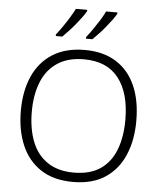

<svg xmlns="http://www.w3.org/2000/svg" viewBox="-62 -1001 892 1065"><g transform="rotate(5 384.0 -469.0)"><path d="M705 -358Q705 -249 669 -166Q633 -83 562 -36.5Q491 10 384 10Q276 10 204.5 -37Q133 -84 97.5 -167Q62 -250 62 -359Q62 -468 98.5 -550.5Q135 -633 207.5 -679Q280 -725 387 -725Q490 -725 561 -680.5Q632 -636 668.5 -554Q705 -472 705 -358ZM123 -359Q123 -264 151 -192.5Q179 -121 237.5 -81.5Q296 -42 384 -42Q474 -42 531.5 -81Q589 -120 616.5 -191.5Q644 -263 644 -358Q644 -507 579.5 -590Q515 -673 387 -673Q298 -673 239 -634Q180 -595 151.5 -524Q123 -453 123 -359ZM548 -940Q539 -924 524.5 -904.5Q510 -885 492.5 -863.5Q475 -842 457 -823Q439 -804 423 -788H387V-797Q403 -817 421.5 -843.5Q440 -870 457.5 -898Q475 -926 485 -948H548ZM380 -940Q371 -924 356.5 -904.5Q342 -885 324.5 -863.5Q307 -842 289 -823Q271 -804 255 -788H219V-797Q235 -817 253.5 -843.5Q272 -870 289 -898Q306 -926 317 -948H380Z"/></g></svg>

Font: Noto Sans Cham Light
Style: Regular
Weight: 300
Version: Version 2.002